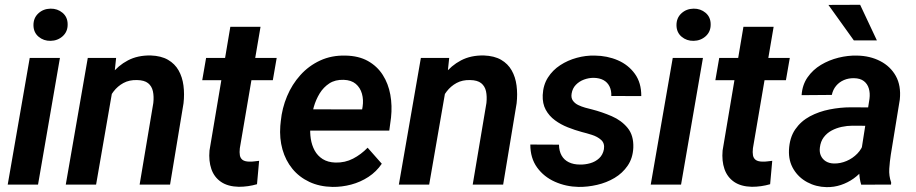

<svg xmlns="http://www.w3.org/2000/svg" viewBox="-20 -770 3821 801"><path d="M230 -528.3 138.7 0H12.2L104 -528.3ZM119.6 -664.1Q119.1 -694.8 139.9 -714.1Q160.6 -733.4 190.9 -733.9Q219.7 -734.4 241 -716.6Q262.2 -698.7 262.2 -668.5Q262.7 -638.2 241.7 -619.1Q220.7 -600.1 190.9 -599.6Q162.1 -599.1 141.1 -616.7Q120.1 -634.3 119.6 -664.1Z M451.7 -408.2 380.9 0H254.4L346.2 -528.3H464.4ZM411.1 -283.2 376.5 -282.7Q382.3 -330.1 398.9 -376.2Q415.5 -422.4 444.1 -459.5Q472.7 -496.6 513.7 -518.1Q554.7 -539.6 608.9 -538.6Q652.3 -537.1 680.9 -520.5Q709.5 -503.9 725.1 -476.3Q740.7 -448.7 745.4 -413.1Q750 -377.4 745.6 -338.9L689.5 0H562.5L619.6 -340.3Q622.6 -367.7 617.9 -389.2Q613.3 -410.6 597.7 -423.1Q582 -435.5 551.8 -436Q519.5 -437 495.1 -423.8Q470.7 -410.6 453.6 -388.2Q436.5 -365.7 426.3 -338.1Q416 -310.5 411.1 -283.2Z M1134.3 -528.3 1118.2 -435.5H823.7L839.8 -528.3ZM940.9 -658.2H1066.9L980.5 -151.4Q978.5 -134.3 980.7 -122.1Q982.9 -109.9 991.9 -103Q1001 -96.2 1019.5 -95.7Q1029.8 -95.2 1040.3 -96.7Q1050.8 -98.1 1061 -99.1L1052.2 -1.5Q1033.7 3.9 1014.6 6.6Q995.6 9.3 976.1 9.3Q930.7 8.3 902.1 -11.2Q873.5 -30.8 861.8 -64.7Q850.1 -98.6 854 -142.1Z M1367.2 9.8Q1313 8.8 1270.5 -11.2Q1228 -31.2 1199.7 -65.9Q1171.4 -100.6 1158.4 -146.5Q1145.5 -192.4 1149.4 -244.6L1151.4 -264.6Q1156.7 -318.8 1177.5 -368.4Q1198.2 -418 1233.2 -456.8Q1268.1 -495.6 1315.7 -517.6Q1363.3 -539.6 1421.4 -538.1Q1476.6 -537.1 1515.1 -515.4Q1553.7 -493.7 1576.9 -457.3Q1600.1 -420.9 1608.4 -375Q1616.7 -329.1 1611.3 -279.3L1604 -225.1H1201.7L1215.8 -314L1490.7 -313.5L1492.7 -324.7Q1497.1 -353.5 1490 -378.9Q1482.9 -404.3 1464.1 -420.2Q1445.3 -436 1413.6 -437Q1378.4 -438 1354 -422.1Q1329.6 -406.2 1313.7 -380.4Q1297.9 -354.5 1289.1 -324Q1280.3 -293.5 1276.9 -264.6L1274.9 -245.1Q1272.5 -217.8 1276.6 -190.9Q1280.8 -164.1 1292.7 -142.1Q1304.7 -120.1 1326.2 -106.4Q1347.7 -92.8 1379.4 -91.8Q1419.4 -90.8 1452.9 -108.2Q1486.3 -125.5 1513.7 -153.8L1572.8 -86.9Q1550.3 -53.7 1517.1 -32Q1483.9 -10.3 1445.1 0Q1406.2 10.3 1367.2 9.8Z M1841.3 -408.2 1770.5 0H1644L1735.8 -528.3H1854ZM1800.8 -283.2 1766.1 -282.7Q1772 -330.1 1788.6 -376.2Q1805.2 -422.4 1833.7 -459.5Q1862.3 -496.6 1903.3 -518.1Q1944.3 -539.6 1998.5 -538.6Q2042 -537.1 2070.6 -520.5Q2099.1 -503.9 2114.7 -476.3Q2130.4 -448.7 2135 -413.1Q2139.6 -377.4 2135.3 -338.9L2079.1 0H1952.1L2009.3 -340.3Q2012.2 -367.7 2007.6 -389.2Q2002.9 -410.6 1987.3 -423.1Q1971.7 -435.5 1941.4 -436Q1909.2 -437 1884.8 -423.8Q1860.4 -410.6 1843.3 -388.2Q1826.2 -365.7 1815.9 -338.1Q1805.7 -310.5 1800.8 -283.2Z M2499.5 -147.5Q2503.4 -172.4 2487.8 -186.3Q2472.2 -200.2 2449 -207.5Q2425.8 -214.8 2407.7 -219.2Q2378.4 -227.1 2348.9 -238.8Q2319.3 -250.5 2295.2 -268.3Q2271 -286.1 2256.8 -312Q2242.7 -337.9 2244.1 -373.5Q2246.1 -415.5 2265.9 -446.5Q2285.6 -477.5 2317.1 -498Q2348.6 -518.6 2386.2 -528.8Q2423.8 -539.1 2461.4 -538.1Q2513.2 -537.6 2557.4 -518.6Q2601.6 -499.5 2628.7 -461.9Q2655.8 -424.3 2655.3 -369.1L2530.3 -369.6Q2531.2 -392.6 2522.7 -409.7Q2514.2 -426.8 2497.6 -435.8Q2481 -444.8 2456.5 -445.3Q2436 -445.3 2416.3 -438Q2396.5 -430.7 2382.3 -416Q2368.2 -401.4 2364.7 -379.4Q2361.8 -361.8 2369.9 -350.3Q2377.9 -338.9 2391.8 -332Q2405.8 -325.2 2421.4 -320.8Q2437 -316.4 2449.7 -313.5Q2491.7 -302.7 2532.2 -285.2Q2572.8 -267.6 2598.4 -236.3Q2624 -205.1 2622.1 -153.8Q2620.1 -110.4 2598.6 -78.9Q2577.1 -47.4 2543.7 -27.6Q2510.3 -7.8 2470.9 1.2Q2431.6 10.3 2394 9.8Q2341.3 8.8 2295.2 -11.7Q2249 -32.2 2220.7 -71.3Q2192.4 -110.4 2192.4 -167L2312 -166.5Q2312.5 -139.6 2323 -121.1Q2333.5 -102.5 2353.3 -93Q2373 -83.5 2399.4 -83.5Q2420.9 -83 2442.4 -89.1Q2463.9 -95.2 2479.5 -109.6Q2495.1 -124 2499.5 -147.5Z M2912.6 -528.3 2821.3 0H2694.8L2786.6 -528.3ZM2802.2 -664.1Q2801.8 -694.8 2822.5 -714.1Q2843.3 -733.4 2873.5 -733.9Q2902.3 -734.4 2923.6 -716.6Q2944.8 -698.7 2944.8 -668.5Q2945.3 -638.2 2924.3 -619.1Q2903.3 -600.1 2873.5 -599.6Q2844.7 -599.1 2823.7 -616.7Q2802.7 -634.3 2802.2 -664.1Z M3274.9 -528.3 3258.8 -435.5H2964.4L2980.5 -528.3ZM3081.5 -658.2H3207.5L3121.1 -151.4Q3119.1 -134.3 3121.3 -122.1Q3123.5 -109.9 3132.6 -103Q3141.6 -96.2 3160.2 -95.7Q3170.4 -95.2 3180.9 -96.7Q3191.4 -98.1 3201.7 -99.1L3192.9 -1.5Q3174.3 3.9 3155.3 6.6Q3136.2 9.3 3116.7 9.3Q3071.3 8.3 3042.7 -11.2Q3014.2 -30.8 3002.4 -64.7Q2990.7 -98.6 2994.6 -142.1Z M3568.8 -112.3 3607.4 -357.9Q3610.4 -381.3 3604.7 -400.6Q3599.1 -419.9 3584 -431.6Q3568.8 -443.4 3543 -443.8Q3520 -444.3 3500.7 -436Q3481.4 -427.7 3468.3 -412.1Q3455.1 -396.5 3450.2 -374L3324.2 -373Q3327.1 -416 3349.1 -447.5Q3371.1 -479 3404.8 -499.3Q3438.5 -519.5 3478 -529.3Q3517.6 -539.1 3555.7 -538.1Q3609.9 -537.1 3652.3 -515.1Q3694.8 -493.2 3717.3 -452.9Q3739.7 -412.6 3733.9 -355L3696.3 -124.5Q3691.9 -96.2 3689.9 -66.2Q3688 -36.1 3697.8 -8.8L3697.3 0L3572.8 0.5Q3564.5 -26.9 3564.7 -55.7Q3564.9 -84.5 3568.8 -112.3ZM3622.1 -321.8 3609.4 -245.1 3536.6 -245.6Q3514.2 -245.6 3491.5 -240.7Q3468.8 -235.8 3449.2 -225.3Q3429.7 -214.8 3416.5 -197.3Q3403.3 -179.7 3400.4 -154.3Q3397.9 -134.8 3404.8 -120.1Q3411.6 -105.5 3425.5 -96.9Q3439.5 -88.4 3459 -87.9Q3485.8 -87.4 3511.7 -98.4Q3537.6 -109.4 3556.9 -129.4Q3576.2 -149.4 3583.5 -175.8L3613.3 -119.1Q3602.5 -90.3 3584 -66.4Q3565.4 -42.5 3541 -25.1Q3516.6 -7.8 3488 1.7Q3459.5 11.2 3428.2 10.7Q3384.3 9.8 3347.9 -9.8Q3311.5 -29.3 3290.5 -64Q3269.5 -98.6 3271.5 -144Q3273.9 -195.8 3297.6 -230.2Q3321.3 -264.6 3358.9 -284.7Q3396.5 -304.7 3441.2 -313.5Q3485.8 -322.3 3529.3 -322.3ZM3568.4 -750 3638.2 -601.6H3542L3436 -749.5Z"/></svg>

Font: Roboto SemiBold
Style: Italic
Weight: 600
Designer: Christian Robertson
Foundry: Google
Version: Version 3.009; 2024